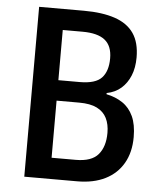

<svg xmlns="http://www.w3.org/2000/svg" viewBox="-52 -759 671 804"><g transform="rotate(5 284.0 -357.0)"><path d="M268 -714Q346 -714 399 -696Q452 -678 478.5 -639.5Q505 -601 505 -538Q505 -495 491.5 -462Q478 -429 453.5 -407.5Q429 -386 393 -379V-374Q432 -366 461 -346.5Q490 -327 506 -292.5Q522 -258 522 -205Q522 -141 495.5 -95Q469 -49 420 -24.5Q371 0 302 0H80V-714ZM277 -415Q343 -415 369 -443Q395 -471 395 -525Q395 -577 364.5 -601.5Q334 -626 270 -626H187V-415ZM187 -329V-89H289Q355 -89 383 -122Q411 -155 411 -213Q411 -249 398 -275Q385 -301 357 -315Q329 -329 282 -329Z"/></g></svg>

Font: Noto Sans Display SemiCondensed Medium
Style: Regular
Weight: 500
Width: 4
Designer: Monotype Design Team
Foundry: Monotype Imaging Inc.
Version: Version 2.003